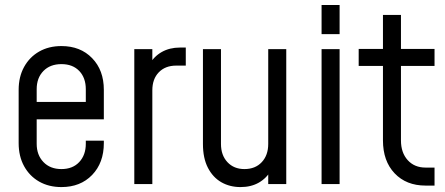

<svg xmlns="http://www.w3.org/2000/svg" viewBox="-20 -740 1789 772"><path d="M227 12.2Q176.1 12.2 137.4 -9.9Q98.8 -32 76.9 -71.8Q55 -111.6 55 -164.5V-378.8Q55 -431.2 76.9 -470.9Q98.8 -510.6 137.4 -532.7Q176.1 -554.8 227 -554.8Q303.4 -554.8 350.4 -506.2Q397.5 -457.8 397.5 -378.8V-260.2H113V-330.2H325V-381.2Q325 -427 298.7 -454.6Q272.4 -482.2 227 -482.2Q181.6 -482.2 154.6 -454.6Q127.5 -427 127.5 -381.2V-162Q127.5 -116.7 154.6 -88.5Q181.6 -60.2 227 -60.2Q272.4 -60.2 298.7 -88.5Q325 -116.7 325 -162V-174.5H397.5V-164.5Q397.5 -85.3 350.4 -36.5Q303.4 12.2 227 12.2Z M520 0V-542.5H592.5V-464.5L580 -479.5Q598.8 -513.1 630.4 -530.9Q662.1 -548.8 703.5 -548.8H727V-476.2H688.2Q644.8 -476.2 618.6 -449.4Q592.5 -422.5 592.5 -376.8V0Z M947.1 12.2Q904.1 12.2 869.9 -7.3Q835.8 -26.9 815.9 -65.6Q796 -104.2 796 -161.2V-542.5H868.5V-161.2Q868.5 -115.9 894.4 -88.1Q920.4 -60.2 962.8 -60.2Q1006.6 -60.2 1032.6 -88.1Q1058.5 -115.9 1058.5 -161.2V-542.5H1131V0H1058.5V-72L1070.8 -56.5Q1052.2 -23.8 1020.9 -5.8Q989.5 12.2 947.1 12.2Z M1273 0V-542.5H1345.5V0ZM1273 -602.8V-720H1345.5V-602.8Z M1691 6.2Q1613.6 6.2 1566.7 -43.1Q1519.8 -92.5 1519.8 -175.5V-474.8H1422.2V-543.2H1519.8V-680H1592.2V-543.2H1727.2V-474.8H1592.2V-175.5Q1592.2 -126 1619.3 -96.1Q1646.4 -66.2 1691 -66.2H1727.2V6.2Z"/></svg>

Font: Mohave Light
Style: Regular
Weight: 300
Designer: Gumpita Rahayu
Foundry: Tokotype
Version: Version 2.003